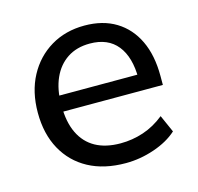

<svg xmlns="http://www.w3.org/2000/svg" viewBox="-81 -581 695 675"><g transform="rotate(-15 267.0 -243.5)"><path d="M298 9Q219 9 162.5 -21.5Q106 -52 75 -108.5Q44 -165 44 -242Q44 -318 74.5 -375Q105 -432 158.5 -464Q212 -496 281 -496Q348 -496 395.5 -467Q443 -438 468.5 -384.5Q494 -331 494 -256V-223H115V-281H434L417 -267Q417 -345 383 -387.5Q349 -430 283 -430Q235 -430 201 -407.5Q167 -385 149 -344.5Q131 -304 131 -251V-245Q131 -185 150.5 -144.5Q170 -104 207 -83.5Q244 -63 298 -63Q341 -63 381.5 -76.5Q422 -90 458 -119L486 -56Q453 -26 401.5 -8.5Q350 9 298 9Z"/></g></svg>

Font: Nunito Sans 12pt ExtraLight 12pt Medium
Style: Regular
Weight: 500
Version: Version 3.101;gftools[0.9.27]